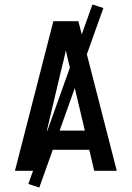

<svg xmlns="http://www.w3.org/2000/svg" viewBox="-20 -765 590 860"><path d="M47 0 219 -670H331L503 0H402L380 -94H170L148 0ZM360 -180 297 -447Q291 -470 285.5 -493Q280 -516 275 -539Q270 -516 264.5 -493Q259 -470 253 -447L190 -180ZM156 75 107 59 394 -745 443 -729Z"/></svg>

Font: Lode Dark
Style: Bold
Weight: 700
Monospace: yes
Designer: Belleve Invis
Foundry: Belleve Invis
Version: Version 29.2.0; ttfautohint (v1.8.3)